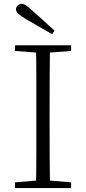

<svg xmlns="http://www.w3.org/2000/svg" viewBox="-20 -952 436 972"><path d="M256 -797 244 -779Q211 -798 178.5 -816.5Q146 -835 114 -854Q85 -871 73 -882Q61 -893 61 -905Q61 -916 69.5 -924Q78 -932 90 -932Q101 -932 113.5 -923.5Q126 -915 148 -894Q174 -872 201 -847Q228 -822 256 -797ZM56 0V-29L188 -40H207L340 -29V0ZM162 0Q164 -83 164 -166Q164 -249 164 -333V-390Q164 -474 164 -557.5Q164 -641 162 -723H233Q232 -641 231.5 -557.5Q231 -474 231 -390V-333Q231 -249 231.5 -166Q232 -83 233 0ZM56 -694V-723H340V-694L207 -684H188Z"/></svg>

Font: Noto Serif JP ExtraLight ExtraLight
Style: Regular
Weight: 250
Version: Version 2.003-H1;hotconv 1.1.1;makeotfexe 2.6.0